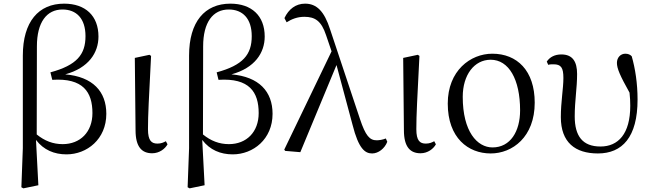

<svg xmlns="http://www.w3.org/2000/svg" viewBox="-20 -825 3567 1051"><path d="M97 200 108 206 190 189 177 -59C219 -4 277 20 344 20C456 20 562 -63 562 -202C562 -324 488 -405 337 -418C465 -453 519 -536 519 -625C519 -739 447 -805 331 -805C191 -805 105 -706 105 -521V-14ZM181 -89 182 -571C182 -704 236 -773 322 -773C398 -773 448 -724 448 -627C448 -526 400 -468 256 -429L266 -388C435 -399 486 -321 486 -206C486 -102 419 -36 323 -36C270 -36 224 -54 181 -89Z M813 14C853 14 884 -11 897 -35L888 -52C875 -45 862 -39 842 -39C810 -39 790 -54 790 -118C790 -196 795 -283 807 -519L798 -525L718 -508L722 -112C722 -20 757 14 813 14Z M1007 200 1018 206 1100 189 1087 -59C1129 -4 1187 20 1254 20C1366 20 1472 -63 1472 -202C1472 -324 1398 -405 1247 -418C1375 -453 1429 -536 1429 -625C1429 -739 1357 -805 1241 -805C1101 -805 1015 -706 1015 -521V-14ZM1091 -89 1092 -571C1092 -704 1146 -773 1232 -773C1308 -773 1358 -724 1358 -627C1358 -526 1310 -468 1166 -429L1176 -388C1345 -399 1396 -321 1396 -206C1396 -102 1329 -36 1233 -36C1180 -36 1134 -54 1091 -89Z M2017 15C2051 15 2086 -12 2100 -49L2092 -67C2075 -60 2055 -57 2042 -57C2004 -57 1981 -81 1950 -175L1787 -664C1755 -764 1713 -805 1650 -805C1599 -805 1560 -775 1537 -726L1549 -703C1576 -720 1607 -733 1646 -733C1704 -733 1739 -711 1765 -632L1795 -544L1536 -6L1541 1L1624 8L1822 -469L1910 -141C1943 -11 1978 15 2017 15Z M2282 14C2322 14 2353 -11 2366 -35L2357 -52C2344 -45 2331 -39 2311 -39C2279 -39 2259 -54 2259 -118C2259 -196 2264 -283 2276 -519L2267 -525L2187 -508L2191 -112C2191 -20 2226 14 2282 14Z M2666 15C2785 15 2907 -75 2907 -263C2907 -439 2810 -531 2675 -531C2555 -531 2431 -438 2431 -258C2431 -70 2543 15 2666 15ZM2676 -18C2592 -18 2513 -105 2513 -295C2513 -415 2576 -498 2666 -498C2765 -498 2827 -391 2827 -221C2827 -106 2774 -18 2676 -18Z M3253 15C3386 15 3470 -74 3470 -280C3470 -369 3457 -451 3438 -517C3430 -526 3418 -531 3403 -531C3377 -531 3357 -510 3357 -481C3357 -450 3374 -411 3426 -318C3429 -292 3430 -269 3430 -246C3430 -92 3364 -23 3267 -23C3169 -23 3126 -80 3126 -188C3126 -275 3139 -342 3139 -420C3139 -487 3115 -527 3053 -527C3017 -527 2990 -513 2973 -488L2981 -470C2989 -473 2999 -473 3010 -473C3051 -473 3064 -455 3064 -398C3064 -341 3050 -267 3050 -184C3050 -45 3129 15 3253 15Z"/></svg>

Font: Noto Serif CJK KR
Style: Regular
Weight: 400
Designer: Ryoko NISHIZUKA 西塚涼子 (kana & ideographs); Frank Grießhammer (Latin, Greek & Cyrillic); Wenlong ZHANG 张文龙 (bopomofo); San
Foundry: Adobe
Version: Version 2.001;hotconv 1.1.0;makeotfexe 2.6.0